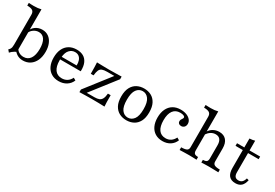

<svg xmlns="http://www.w3.org/2000/svg" viewBox="32 -1460 3302 2302"><g transform="rotate(30 1682.5 -309.5)"><path d="M275.8 11.3Q228.2 11.3 194.4 -10.1Q160.5 -31.5 146.8 -57.3L158.9 -90.3Q169.4 -63.7 197.2 -46.8Q225 -29.8 261.3 -29.8Q320.2 -29.8 352.4 -76.6Q384.7 -123.4 384.7 -211.3Q384.7 -292.7 356.5 -337.1Q328.2 -381.5 275 -381.5Q236.3 -381.5 202.4 -357.3Q168.5 -333.1 158.1 -296.8L151.6 -317.7Q162.1 -366.1 203.2 -396.4Q244.4 -426.6 298.4 -426.6Q348.4 -426.6 385.5 -400.4Q422.6 -374.2 442.7 -326.6Q462.9 -279 462.9 -215.3Q462.9 -146 439.5 -95.2Q416.1 -44.4 373.8 -16.5Q331.5 11.3 275.8 11.3ZM85.5 12.9 59.7 -17.7Q72.6 -29 79.4 -40.3Q86.3 -51.6 89.1 -66.1Q91.9 -80.6 91.9 -102.4V-515.3Q91.9 -553.2 70.2 -569.4Q48.4 -585.5 -5.6 -586.3V-623.4Q8.9 -622.6 27 -621.8Q45.2 -621 62.1 -621Q92.7 -621 117.7 -623.8Q142.7 -626.6 164.5 -632.3V-44.4Q150 -37.1 135.9 -28.6Q121.8 -20.2 109.3 -10.1Q96.8 0 85.5 12.9Z M770.2 11.3Q712.1 11.3 669 -14.9Q625.8 -41.1 602.8 -89.9Q579.8 -138.7 579.8 -206.5Q579.8 -274.2 602.8 -323.4Q625.8 -372.6 669.8 -399.6Q713.7 -426.6 775 -426.6Q827.4 -426.6 865.7 -406Q904 -385.5 925 -340.7Q946 -296 943.5 -224.2H626.6L625.8 -260.5H866.1Q867.7 -297.6 857.7 -327Q847.6 -356.5 826.2 -373.4Q804.8 -390.3 771 -390.3Q728.2 -390.3 696 -356.9Q663.7 -323.4 658.1 -251.6L659.7 -249.2Q658.9 -241.1 658.5 -231.5Q658.1 -221.8 658.1 -211.3Q658.1 -127.4 691.1 -82.3Q724.2 -37.1 787.1 -37.1Q826.6 -37.1 858.1 -56Q889.5 -75 910.5 -116.1L943.5 -96.8Q922.6 -46 877 -17.3Q831.5 11.3 770.2 11.3Z M1054.8 0V-36.3L1320.2 -377.4H1220.2Q1177.4 -377.4 1152.8 -367.7Q1128.2 -358.1 1116.9 -332.3Q1105.6 -306.5 1100.8 -258.9H1062.9Q1062.9 -314.5 1061.7 -352.4Q1060.5 -390.3 1058.9 -414.5Q1097.6 -413.7 1139.1 -412.5Q1180.6 -411.3 1223.4 -411.3Q1269.4 -411.3 1313.7 -412.5Q1358.1 -413.7 1400 -414.5V-378.2L1134.7 -37.1H1240.3Q1279.8 -37.1 1304.4 -46.8Q1329 -56.5 1342.3 -82.3Q1355.6 -108.1 1359.7 -155.6H1397.6Q1397.6 -100 1398.4 -62.1Q1399.2 -24.2 1401.6 0Q1362.9 -1.6 1320.6 -2.4Q1278.2 -3.2 1236.3 -3.2Q1191.1 -3.2 1144.8 -2.4Q1098.4 -1.6 1054.8 0Z M1708.1 11.3Q1653.2 11.3 1609.7 -11.7Q1566.1 -34.7 1540.3 -82.7Q1514.5 -130.6 1514.5 -207.3Q1514.5 -283.9 1540.3 -332.3Q1566.1 -380.6 1610.1 -403.6Q1654 -426.6 1708.1 -426.6Q1762.9 -426.6 1806.5 -403.6Q1850 -380.6 1875.8 -332.3Q1901.6 -283.9 1901.6 -207.3Q1901.6 -130.6 1875.8 -82.7Q1850 -34.7 1806.5 -11.7Q1762.9 11.3 1708.1 11.3ZM1708.1 -25Q1758.1 -25 1790.7 -68.1Q1823.4 -111.3 1823.4 -207.3Q1823.4 -303.2 1790.7 -346.8Q1758.1 -390.3 1708.1 -390.3Q1657.3 -390.3 1625 -346.8Q1592.7 -303.2 1592.7 -207.3Q1592.7 -111.3 1625 -68.1Q1657.3 -25 1708.1 -25Z M2208.1 11.3Q2149.2 11.3 2106.5 -14.9Q2063.7 -41.1 2040.7 -89.9Q2017.7 -138.7 2017.7 -205.6Q2017.7 -274.2 2041.5 -323.8Q2065.3 -373.4 2109.3 -400Q2153.2 -426.6 2214.5 -426.6Q2259.7 -426.6 2295.2 -412.9Q2330.6 -399.2 2350.8 -375Q2371 -350.8 2371 -320.2Q2371 -291.9 2354.8 -274.6Q2338.7 -257.3 2312.9 -257.3Q2291.9 -257.3 2279.4 -268.5Q2266.9 -279.8 2266.9 -297.6Q2266.9 -312.1 2273.4 -323.4Q2279.8 -334.7 2286.3 -344Q2292.7 -353.2 2292.7 -362.1Q2292.7 -375 2274.6 -383.1Q2256.5 -391.1 2227.4 -391.1Q2162.9 -391.1 2129.4 -345.6Q2096 -300 2096 -213.7Q2096 -127.4 2128.6 -82.3Q2161.3 -37.1 2224.2 -37.1Q2263.7 -37.1 2294 -56.9Q2324.2 -76.6 2344.4 -116.1L2377.4 -96.8Q2357.3 -46 2312.9 -17.3Q2268.5 11.3 2208.1 11.3Z M2742.7 0V-37.1Q2779.8 -37.9 2793.5 -50.4Q2807.3 -62.9 2807.3 -95.2V-275.8Q2807.3 -327.4 2786.3 -353.6Q2765.3 -379.8 2724.2 -379.8Q2688.7 -379.8 2658.9 -360.9Q2629 -341.9 2606.5 -304.8L2607.3 -346Q2627.4 -383.9 2664.9 -405.2Q2702.4 -426.6 2748.4 -426.6Q2811.3 -426.6 2845.6 -386.7Q2879.8 -346.8 2879.8 -273.4V-95.2Q2879.8 -62.9 2901.2 -50.4Q2922.6 -37.9 2977.4 -37.1V0Q2964.5 -0.8 2942.3 -1.2Q2920.2 -1.6 2894.4 -2.4Q2868.5 -3.2 2844.4 -3.2Q2814.5 -3.2 2785.9 -2Q2757.3 -0.8 2742.7 0ZM2441.9 0V-37.1Q2496.8 -37.9 2518.1 -50.4Q2539.5 -62.9 2539.5 -95.2V-515.3Q2539.5 -553.2 2517.7 -569.4Q2496 -585.5 2441.9 -586.3V-623.4Q2458.9 -622.6 2477 -621.8Q2495.2 -621 2512.9 -621Q2540.3 -621 2565.3 -623.8Q2590.3 -626.6 2612.1 -632.3V-95.2Q2612.1 -62.9 2625.8 -50.4Q2639.5 -37.9 2675.8 -37.1V0Q2659.7 -0.8 2631.5 -2Q2603.2 -3.2 2574.2 -3.2Q2539.5 -3.2 2502 -2Q2464.5 -0.8 2441.9 0Z M3218.5 11.3Q3158.1 11.3 3128.2 -23.8Q3098.4 -58.9 3098.4 -129.8V-378.2H2997.6V-414.5H3098.4V-537.9Q3119.4 -539.5 3137.1 -541.9Q3154.8 -544.4 3171 -549.2V-414.5H3317.7V-378.2H3171V-112.9Q3171 -73.4 3186.3 -54.8Q3201.6 -36.3 3233.9 -36.3Q3263.7 -36.3 3282.7 -54.4Q3301.6 -72.6 3311.3 -108.1L3340.3 -100Q3328.2 -42.7 3298.8 -15.7Q3269.4 11.3 3218.5 11.3Z"/></g></svg>

Font: Playfair 9pt Light
Style: Regular
Weight: 300
Designer: Claus Eggers Sørensen
Foundry: Claus Eggers Sørensen
Version: Version 2.001;gftools[0.9.30]